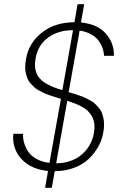

<svg xmlns="http://www.w3.org/2000/svg" viewBox="-20 -816 606 923"><path d="M196.8 86.9 210.9 5.9Q127.4 -2.4 82.3 -52.7Q37.1 -103 43.9 -172.9H90.8Q89.8 -151.4 95.7 -129.9Q101.6 -108.4 115.2 -87.6Q128.9 -66.9 155.5 -52Q182.1 -37.1 217.8 -33.2L272.9 -340.8Q255.4 -346.2 244.4 -349.6Q233.4 -353 216.8 -358.6Q200.2 -364.3 189.9 -369.4Q179.7 -374.5 166 -381.8Q152.3 -389.2 144 -397.2Q135.7 -405.3 126.5 -415.5Q117.2 -425.8 112.5 -437.7Q107.9 -449.7 104.2 -463.9Q100.6 -478 101.1 -495.4Q101.6 -512.7 105 -532.2Q118.2 -609.4 181.2 -659.2Q244.1 -709 337.9 -709L353 -795.9H384.8L369.1 -708Q448.2 -700.2 488.5 -654.8Q528.8 -609.4 527.8 -547.9H480Q479.5 -565.9 473.1 -584.2Q466.8 -602.5 453.9 -620.4Q440.9 -638.2 417.2 -651.4Q393.6 -664.6 362.8 -668.9L310.1 -373Q327.6 -368.2 338.6 -364.5Q349.6 -360.8 366 -355.2Q382.3 -349.6 392.8 -344.2Q403.3 -338.9 416.7 -331.5Q430.2 -324.2 438.2 -315.9Q446.3 -307.6 455.6 -297.1Q464.8 -286.6 469.5 -274.2Q474.1 -261.7 477.3 -247.1Q480.5 -232.4 480.2 -214.6Q480 -196.8 476.1 -176.8Q470.2 -143.1 452.6 -111.3Q435.1 -79.6 407.2 -52.7Q379.4 -25.9 336.7 -9.5Q293.9 6.8 243.2 6.8L229 86.9ZM431.2 -174.8Q433.6 -189.5 434.1 -202.9Q434.6 -216.3 432.4 -227.3Q430.2 -238.3 426.3 -248Q422.4 -257.8 416.3 -266.1Q410.2 -274.4 403.3 -281.5Q396.5 -288.6 387.2 -294.7Q377.9 -300.8 368.9 -305.7Q359.9 -310.5 348.4 -315.2Q336.9 -319.8 326.4 -323.5Q315.9 -327.1 303.2 -331.1L250 -30.8Q325.2 -32.2 372.6 -72.8Q419.9 -113.3 431.2 -174.8ZM150.9 -534.2Q148.4 -519.5 148.2 -506.6Q147.9 -493.7 150.1 -482.9Q152.3 -472.2 156 -462.6Q159.7 -453.1 166 -445.3Q172.4 -437.5 179.2 -430.7Q186 -423.8 195.6 -418Q205.1 -412.1 213.9 -407.5Q222.7 -402.8 234.4 -398.2Q246.1 -393.6 256.3 -390.1Q266.6 -386.7 279.8 -382.8L331.1 -670.9Q260.3 -670.9 211.4 -635.5Q162.6 -600.1 150.9 -534.2Z"/></svg>

Font: SVN-Poppins ExtraLight
Style: Italic
Weight: 200
Italic angle: -10°
Designer: Ninad Kale (Devanagari), Jonny Pinhorn (Latin)
Foundry: Indian Type Foundry
Version: Version 3.002 2017